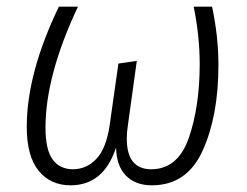

<svg xmlns="http://www.w3.org/2000/svg" viewBox="-20 -543 737 574"><path d="M60 -164Q60 -324 156 -523H213Q116 -317 116 -162Q116 -95 137.5 -66Q159 -37 198 -37Q239 -37 268.5 -68.5Q298 -100 308 -170L334 -353L389 -361L362 -166Q359 -147 359 -129Q359 -37 432 -37Q512 -37 544.5 -131Q577 -225 577 -351Q577 -436 559 -523H614Q633 -434 633 -348Q633 -197 586 -93Q539 11 434 11Q385 11 356.5 -18Q328 -47 327 -102Q290 11 191 11Q131 11 95.5 -32.5Q60 -76 60 -164Z"/></svg>

Font: Fira Sans Condensed Light
Style: Italic
Weight: 300
Width: 3
Italic angle: -8°
Designer: Carrois Corporate & Edenspiekermann AG
Foundry: Carrois Corporate GbR & Edenspiekermann AG
Version: Version 4.203